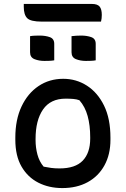

<svg xmlns="http://www.w3.org/2000/svg" viewBox="-20 -946 640 977"><path d="M302 -545Q368 -545 422.5 -510Q477 -475 509.5 -408.5Q542 -342 542 -246V-235Q542 -160 511.5 -104.5Q481 -49 426 -19Q371 11 297 11Q229 11 175 -16.5Q121 -44 89.5 -98.5Q58 -153 58 -235V-246Q58 -337 89.5 -404Q121 -471 176 -508Q231 -545 302 -545ZM314 -444Q237 -444 199 -389Q161 -334 161 -239V-233Q161 -195 170.5 -159.5Q180 -124 202 -98Q222 -94 240.5 -91.5Q259 -89 283 -89Q363 -89 401 -128.5Q439 -168 439 -241V-248Q439 -308 426 -355.5Q413 -403 384 -436Q370 -441 353 -442.5Q336 -444 314 -444ZM133 -762Q144 -764 157.5 -764.5Q171 -765 182 -765Q211 -765 233.5 -757Q256 -749 256 -723V-639Q244 -637 231 -636.5Q218 -636 206 -636Q178 -636 155.5 -645Q133 -654 133 -680ZM344 -762Q368 -765 393 -765Q422 -765 444.5 -757Q467 -749 467 -723V-639Q456 -637 442.5 -636.5Q429 -636 417 -636Q389 -636 366.5 -645Q344 -654 344 -680ZM101 -926H447Q476 -926 487 -912.5Q498 -899 498 -870Q498 -861 497 -852.5Q496 -844 494 -836H193Q136 -836 118.5 -853.5Q101 -871 101 -911Z"/></svg>

Font: Recursive Sn Csl St Med
Style: Regular
Weight: 500
Version: Version 1.079;hotconv 1.0.112;makeotfexe 2.5.65598; ttfautoh